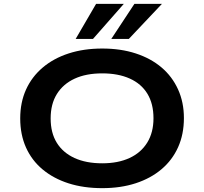

<svg xmlns="http://www.w3.org/2000/svg" viewBox="-20 -967 1061 997"><path d="M511 10Q414 10 336 -15Q258 -40 201.5 -87Q145 -134 115 -201Q85 -268 85 -352Q85 -435 115 -501.5Q145 -568 201.5 -616Q258 -664 336.5 -689.5Q415 -715 511 -715Q607 -715 685 -689.5Q763 -664 818.5 -617Q874 -570 904.5 -503Q935 -436 935 -354Q935 -270 905 -203Q875 -136 819 -88.5Q763 -41 685 -15.5Q607 10 511 10ZM511 -119Q593 -119 652.5 -146.5Q712 -174 744.5 -226.5Q777 -279 777 -353Q777 -428 745.5 -480Q714 -532 654 -559Q594 -586 511 -586Q427 -586 367.5 -558.5Q308 -531 275.5 -479Q243 -427 243 -352Q243 -277 275 -225.5Q307 -174 367 -146.5Q427 -119 511 -119ZM373 -765 479 -947H623L463 -765ZM558 -765 678 -947H821L649 -765Z"/></svg>

Font: Nunito Sans 7pt Expanded
Style: Bold
Weight: 700
Width: 7
Designer: Vernon Adams
Foundry: Vernon Adams
Version: Version 3.101;gftools[0.9.27]